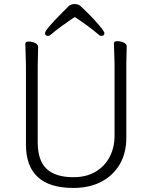

<svg xmlns="http://www.w3.org/2000/svg" viewBox="-20 -911 750 947"><path d="M342 16Q108 16 108 -198V-586L105 -695Q105 -706 121.5 -706Q138 -706 153 -699Q168 -692 168 -680L166 -584V-210Q166 -119 210 -78Q254 -37 342 -37Q405 -37 450.5 -63.5Q496 -90 520.5 -136.5Q545 -183 545 -242V-595L542 -697Q542 -708 558.5 -708Q575 -708 590 -701Q605 -694 605 -682L603 -594V-230Q603 -156 570.5 -100.5Q538 -45 479.5 -14.5Q421 16 342 16ZM217 -734Q202 -734 202 -748Q202 -764 291 -853L319 -881Q330 -891 348.5 -891Q367 -891 378.5 -880Q390 -869 409 -850.5Q428 -832 448 -810Q495 -758 495 -748Q495 -734 480 -734Q473 -734 468 -739Q418 -782 349 -827Q279 -781 229 -739Q224 -734 217 -734Z"/></svg>

Font: LXGW WenKai TC Light
Style: Regular
Weight: 300
Designer: LXGW / Fontworks Inc.
Foundry: LXGW / Fontworks Inc.
Version: Version 1.330